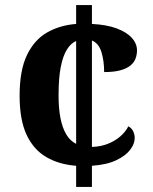

<svg xmlns="http://www.w3.org/2000/svg" viewBox="-20 -734 599 754"><path d="M279 -83Q212 -88 162 -117Q112 -146 84.5 -204.5Q57 -263 57 -358Q57 -458 86 -518Q115 -578 165 -606.5Q215 -635 279 -640V-714H341V-640Q399 -637 438 -622.5Q477 -608 497.5 -585.5Q518 -563 518 -536Q518 -520 512.5 -504.5Q507 -489 492.5 -477Q478 -465 453 -458Q428 -451 389 -451Q389 -494 378.5 -529Q368 -564 341 -575V-157Q375 -158 403 -169Q431 -180 452 -198Q473 -216 484 -238Q497 -231 503 -218.5Q509 -206 509 -192Q509 -169 491 -145.5Q473 -122 436 -104.5Q399 -87 341 -83V0H279ZM279 -573Q258 -564 242.5 -539Q227 -514 218.5 -470.5Q210 -427 210 -359Q210 -308 217.5 -270Q225 -232 240 -206.5Q255 -181 279 -169Z"/></svg>

Font: Noto Serif Armenian
Style: Bold
Weight: 700
Version: Version 2.007